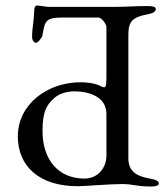

<svg xmlns="http://www.w3.org/2000/svg" viewBox="-20 -675 608 700"><path d="M368 -108C368 -63 337 -24 288 -24C193 -24 135 -92 135 -198C135 -275 154 -295 177 -317C192 -331 219 -342 252 -342C304 -342 368 -322 368 -260ZM45 -178C45 -68 124 4 264 4C284 4 381 -4 425 -4C467 -4 476 5 530 5C547 5 559 2 559 -6C559 -15 549 -20 526 -24C476 -33 448 -51 448 -98V-550C448 -597 465 -613 515 -622C538 -626 548 -633 548 -642C548 -650 536 -653 519 -653C465 -653 448 -650 402 -650H154C151 -650 121 -655 115 -655C108 -655 105 -645 105 -641C104 -598 97 -573 97 -540C97 -526 106 -519 111 -519C118 -519 133 -536 135 -547C143 -599 148 -611 207 -611H339C350 -611 368 -588 368 -576V-408C368 -376 368 -357 361 -357C359 -357 354 -357 351 -359C334 -369 308 -375 273 -375C152 -375 45 -294 45 -178Z"/></svg>

Font: EB Garamond 12
Style: Regular
Weight: 400
Version: Version 0.016+